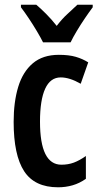

<svg xmlns="http://www.w3.org/2000/svg" viewBox="-20 -837 418 816"><path d="M227 -41Q127 -41 82.5 -109.5Q38 -178 38 -319Q38 -404 57.5 -468Q77 -532 119.5 -568Q162 -604 230 -604Q273 -604 302 -595.5Q331 -587 355 -572L323 -481Q276 -508 238 -508Q194 -508 172 -460Q150 -412 150 -320Q150 -137 241 -137Q270 -137 294 -146Q318 -155 345 -174V-77Q318 -58 288.5 -49.5Q259 -41 227 -41ZM163 -657Q153 -677 137 -704Q121 -731 103 -758Q85 -785 69 -806V-817H134Q152 -802 176 -778Q200 -754 221 -727Q244 -757 265.5 -776.5Q287 -796 309 -817H374V-806Q359 -786 341 -759.5Q323 -733 306.5 -705.5Q290 -678 280 -657Z"/></svg>

Font: Noto Sans Tamil UI ExtraCondensed SemiBold
Style: Regular
Weight: 600
Width: 2
Designer: Jelle Bosma - Monotype Design Team
Foundry: Monotype Imaging Inc.
Version: Version 2.004; ttfautohint (v1.8.4.7-5d5b)